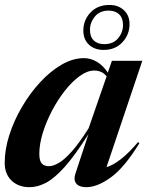

<svg xmlns="http://www.w3.org/2000/svg" viewBox="-22 -764 614 796"><path d="M290.5 -43.5 344.5 -207.5Q288 -118.5 245.5 -71.2Q203 -24 168.2 -6Q133.5 12 100.5 12Q54.5 12 26 -15.2Q-2.5 -42.5 -2.5 -89Q-2.5 -144 16.5 -203.8Q35.5 -263.5 68.8 -320.2Q102 -377 144.2 -422.8Q186.5 -468.5 233.2 -495.8Q280 -523 326 -523Q353.5 -523 379 -508.2Q404.5 -493.5 425 -463L442 -512H568L419.5 -71Q444.5 -78 477 -102.5Q509.5 -127 550.5 -175L556 -170.5Q494.5 -70 438.2 -29Q382 12 335.5 12Q306 12 294 -3.2Q282 -18.5 290.5 -43.5ZM141 -126Q141 -97.5 151.2 -86.2Q161.5 -75 181.5 -75Q197.5 -75 220.5 -87.8Q243.5 -100.5 274.2 -134.5Q305 -168.5 345.5 -232.5L420 -447.5Q409 -461 396.2 -466.2Q383.5 -471.5 368.5 -471.5Q340 -471.5 308.5 -448.8Q277 -426 247.2 -388.2Q217.5 -350.5 193.5 -304.8Q169.5 -259 155.2 -212.5Q141 -166 141 -126ZM431.5 -743.5Q468 -743.5 491.5 -722Q515 -700.5 515 -664Q515 -620.5 485.5 -588.8Q456 -557 407.5 -557Q370 -557 346.8 -578.8Q323.5 -600.5 323.5 -637Q323.5 -680.5 353 -712Q382.5 -743.5 431.5 -743.5ZM410.5 -581Q447.5 -581 467.8 -605.5Q488 -630 488 -660.5Q488 -689 472 -704.5Q456 -720 428.5 -720Q391.5 -720 371.2 -695.2Q351 -670.5 351 -640.5Q351 -611.5 366.8 -596.2Q382.5 -581 410.5 -581Z"/></svg>

Font: Newsreader Display SemiBold
Style: Italic
Weight: 600
Italic angle: -17°
Designer: Hugues Gentile
Foundry: Production Type
Version: Version 1.001